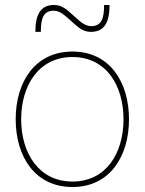

<svg xmlns="http://www.w3.org/2000/svg" viewBox="-20 -739 581 771"><path d="M271 12C421 12 498 -111 498 -260C498 -409 421 -532 271 -532C120 -532 43 -409 43 -260C43 -111 120 12 271 12ZM65 -260C65 -395 135 -510 271 -510C407 -510 476 -395 476 -260C476 -125 407 -10 271 -10C135 -10 65 -125 65 -260ZM122 -611H144C144 -665 154 -696 196 -696C224 -696 244 -673 271 -650C292 -631 312 -611 345 -611C400 -611 420 -651 420 -719H398C398 -665 388 -634 346 -634C318 -634 298 -657 271 -680C250 -699 230 -719 197 -719C142 -719 122 -679 122 -611Z"/></svg>

Font: Aspekta 50
Style: Regular
Weight: 50
Designer: Ivo Dolenc
Version: Version 2.000